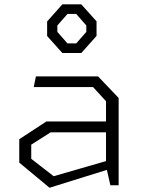

<svg xmlns="http://www.w3.org/2000/svg" viewBox="-20 -851 660 882"><path d="M467 -88V-386L407.5 -451H135L145 -500H430.5L525 -401V0H487ZM68.5 -104V-211.5L193 -293H491.5V-243H212.5L123.5 -186.5V-121.5L226.5 -41.5L491.5 -118V-77L207.5 11.5ZM196.5 -685.5V-752.5L266.5 -831H353.5L423.5 -753V-686L353.5 -607.5H266.5ZM290 -651.5H330L376.5 -704.5V-734L330 -787H290L243.5 -734V-704.5Z"/></svg>

Font: Monaspace Krypton Var ExLight
Style: Regular
Weight: 200
Designer: Riley Cran and the Lettermatic Team
Version: Version 1.200 (Monaspace Krypton Var)